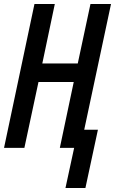

<svg xmlns="http://www.w3.org/2000/svg" viewBox="-21 -734 571 953"><path d="M304 199H403L465 -90H397L530 -714H428L365 -419H189L251 -714H150L-1 0H100L170 -327H345L276 0H347Z"/></svg>

Font: Noto Sans UI Condensed Medium
Style: Italic
Weight: 500
Width: 3
Italic angle: -12°
Designer: Monotype Design Team
Foundry: Monotype Imaging Inc.
Version: Version 1.901